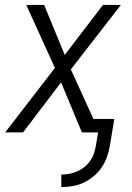

<svg xmlns="http://www.w3.org/2000/svg" viewBox="-20 -540 540 783"><path d="M230 223V172Q246 172 262 169Q278 166 293.5 159.5Q309 153 323 142Q337 131 347 117Q357 103 362.5 87Q368 71 371 55L380 0H314L229 -204L74 0H1L204 -263L87 -520H160L244 -316L400 -520H473L269 -257L361 -55H446L428 55Q424 78 416 100.5Q408 123 394.5 143Q381 163 361.5 179Q342 195 320.5 205Q299 215 276 219Q253 223 230 223Z"/></svg>

Font: Iosevka Light Oblique
Style: Regular
Weight: 300
Italic angle: -9°
Monospace: yes
Designer: Belleve Invis
Foundry: Belleve Invis
Version: Version 32.5.0; ttfautohint (v1.8.4)